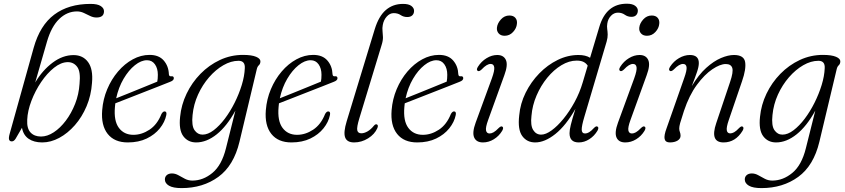

<svg xmlns="http://www.w3.org/2000/svg" viewBox="-20 -740 4440 1009"><path d="M227 -521.5 165 -306.5Q203 -370.5 256.2 -410.5Q309.5 -450.5 366.5 -450.5Q416 -450.5 443 -413.5Q470 -376.5 463.5 -304.5Q459 -238.5 435 -181.8Q411 -125 373.5 -82.2Q336 -39.5 291.5 -15.5Q247 8.5 202 8.5Q158 8.5 130.2 -10.8Q102.5 -30 95.5 -68.5L62 -11Q53 3.5 41.5 3Q31.5 3 28 -5.8Q24.5 -14.5 31 -37.5L157 -489Q190 -607 265.2 -663.2Q340.5 -719.5 456 -719.5Q492.5 -719.5 509.5 -708.2Q526.5 -697 526.5 -681Q526.5 -648 487 -648Q470 -648 453.8 -656Q437.5 -664 420.5 -672Q403.5 -680 384.5 -680Q332.5 -680 291.2 -640.2Q250 -600.5 227 -521.5ZM336 -413.5Q300.5 -413 264 -384Q227.5 -355 196.2 -308.8Q165 -262.5 145 -210Q125 -157.5 123 -110.5Q120.5 -65 140.5 -43.8Q160.5 -22.5 195.5 -22.5Q228.5 -22.5 262.5 -44.8Q296.5 -67 325.8 -105.8Q355 -144.5 374.8 -194.5Q394.5 -244.5 398 -299.5Q404.5 -363 386 -388.2Q367.5 -413.5 336 -413.5Z M854 -135.5Q846.5 -98.5 820 -65.5Q793.5 -32.5 751 -12Q708.5 8.5 651.5 8.5Q581.5 8.5 546 -36.2Q510.5 -81 517 -161Q521.5 -219 543.5 -271.2Q565.5 -323.5 600.2 -364.2Q635 -405 677.8 -428.2Q720.5 -451.5 766 -451.5Q815 -451.5 840.5 -422Q866 -392.5 867.5 -350Q868.5 -337.5 880 -339Q892.5 -341 893.5 -330Q894.5 -317.5 874 -310Q851.5 -301 813.5 -286Q775.5 -271 732.2 -254.2Q689 -237.5 650 -222Q611 -206.5 586 -197Q584.5 -187 584 -177.5Q577.5 -104.5 604.8 -68Q632 -31.5 681 -31.5Q725 -31.5 765.8 -58.5Q806.5 -85.5 828.5 -141Q836.5 -155 845.5 -154.5Q857.5 -154 854 -135.5ZM752.5 -423.5Q721.5 -423.5 688.8 -397.2Q656 -371 629.5 -326Q603 -281 590.5 -223.5Q618.5 -234.5 658 -250.5Q697.5 -266.5 737.5 -282.8Q777.5 -299 806.5 -311Q809.5 -325 809.5 -347Q809.5 -380.5 794.2 -402Q779 -423.5 752.5 -423.5Z M1238.5 5Q1208.5 130.5 1127.5 189.5Q1046.5 248.5 934 248.5Q889.5 248.5 868 235.8Q846.5 223 846.5 203Q846.5 189 856.5 180.2Q866.5 171.5 883.5 171.5Q901 171.5 917.8 181Q934.5 190.5 952.2 199.8Q970 209 991 209Q1047.5 209 1096.5 168.5Q1145.5 128 1167.5 39L1217 -158.5Q1172 -76.5 1118.8 -34Q1065.5 8.5 1011 8.5Q968 8.5 943.5 -24Q919 -56.5 926.5 -126Q932.5 -189 960.5 -247.5Q988.5 -306 1033.5 -352Q1078.5 -398 1135.8 -424.8Q1193 -451.5 1257 -451.5Q1302.5 -451.5 1326 -441.5Q1349.5 -431.5 1348.5 -416.5Q1348 -404 1340.2 -397Q1332.5 -390 1329.5 -376.5ZM992 -135.5Q986 -79.5 1002.2 -56Q1018.5 -32.5 1044.5 -32.5Q1072.5 -32.5 1102.8 -55.5Q1133 -78.5 1161.5 -116.2Q1190 -154 1213 -200Q1236 -246 1250.5 -293.2Q1265 -340.5 1266.5 -381.5Q1269 -420.5 1233.5 -420.5Q1194 -420.5 1153.8 -397.2Q1113.5 -374 1078.8 -334Q1044 -294 1020.8 -243Q997.5 -192 992 -135.5Z M1714 -135.5Q1706.5 -98.5 1680 -65.5Q1653.5 -32.5 1611 -12Q1568.5 8.5 1511.5 8.5Q1441.5 8.5 1406 -36.2Q1370.5 -81 1377 -161Q1381.5 -219 1403.5 -271.2Q1425.5 -323.5 1460.2 -364.2Q1495 -405 1537.8 -428.2Q1580.5 -451.5 1626 -451.5Q1675 -451.5 1700.5 -422Q1726 -392.5 1727.5 -350Q1728.5 -337.5 1740 -339Q1752.5 -341 1753.5 -330Q1754.5 -317.5 1734 -310Q1711.5 -301 1673.5 -286Q1635.5 -271 1592.2 -254.2Q1549 -237.5 1510 -222Q1471 -206.5 1446 -197Q1444.5 -187 1444 -177.5Q1437.5 -104.5 1464.8 -68Q1492 -31.5 1541 -31.5Q1585 -31.5 1625.8 -58.5Q1666.5 -85.5 1688.5 -141Q1696.5 -155 1705.5 -154.5Q1717.5 -154 1714 -135.5ZM1612.5 -423.5Q1581.5 -423.5 1548.8 -397.2Q1516 -371 1489.5 -326Q1463 -281 1450.5 -223.5Q1478.5 -234.5 1518 -250.5Q1557.5 -266.5 1597.5 -282.8Q1637.5 -299 1666.5 -311Q1669.5 -325 1669.5 -347Q1669.5 -380.5 1654.2 -402Q1639 -423.5 1612.5 -423.5Z M2098 -719.5Q2127.5 -719.5 2141.8 -708.8Q2156 -698 2156 -683Q2156 -668.5 2146.8 -659.5Q2137.5 -650.5 2120.5 -650.5Q2100.5 -650.5 2085.5 -660.8Q2070.5 -671 2049 -671Q2028.5 -671 2012.2 -652.8Q1996 -634.5 1991.5 -608.5Q1988.5 -592.5 1990.2 -577.5Q1992 -562.5 1992.5 -544.8Q1993 -527 1985.5 -503.5L1868.5 -118.5Q1854 -71 1857.5 -55.2Q1861 -39.5 1879 -39.5Q1894 -39.5 1911.5 -49.5Q1929 -59.5 1945.5 -80Q1953 -88.5 1959.5 -86.5Q1970 -83 1963 -66.5Q1949 -34.5 1914.5 -13Q1880 8.5 1841 8.5Q1803.5 8.5 1793.8 -17.8Q1784 -44 1802 -103L1949.5 -587Q1970.5 -655.5 2007.8 -687.5Q2045 -719.5 2098 -719.5Z M2375 -135.5Q2367.5 -98.5 2341 -65.5Q2314.5 -32.5 2272 -12Q2229.5 8.5 2172.5 8.5Q2102.5 8.5 2067 -36.2Q2031.5 -81 2038 -161Q2042.5 -219 2064.5 -271.2Q2086.5 -323.5 2121.2 -364.2Q2156 -405 2198.8 -428.2Q2241.5 -451.5 2287 -451.5Q2336 -451.5 2361.5 -422Q2387 -392.5 2388.5 -350Q2389.5 -337.5 2401 -339Q2413.5 -341 2414.5 -330Q2415.5 -317.5 2395 -310Q2372.5 -301 2334.5 -286Q2296.5 -271 2253.2 -254.2Q2210 -237.5 2171 -222Q2132 -206.5 2107 -197Q2105.5 -187 2105 -177.5Q2098.5 -104.5 2125.8 -68Q2153 -31.5 2202 -31.5Q2246 -31.5 2286.8 -58.5Q2327.5 -85.5 2349.5 -141Q2357.5 -155 2366.5 -154.5Q2378.5 -154 2375 -135.5ZM2273.5 -423.5Q2242.5 -423.5 2209.8 -397.2Q2177 -371 2150.5 -326Q2124 -281 2111.5 -223.5Q2139.5 -234.5 2179 -250.5Q2218.5 -266.5 2258.5 -282.8Q2298.5 -299 2327.5 -311Q2330.5 -325 2330.5 -347Q2330.5 -380.5 2315.2 -402Q2300 -423.5 2273.5 -423.5Z M2632 -552Q2611.5 -552 2600.5 -564.5Q2589.5 -577 2591.5 -595Q2594 -617.5 2612.5 -638Q2631 -658.5 2657 -658.5Q2678 -658.5 2688.5 -646Q2699 -633.5 2696.5 -614.5Q2694.5 -591.5 2676.2 -571.8Q2658 -552 2632 -552ZM2545.5 -110Q2531 -70.5 2534.2 -54.5Q2537.5 -38.5 2553 -38.5Q2562.5 -38.5 2573.8 -44.8Q2585 -51 2601 -67.5Q2612.5 -78.5 2619 -75Q2629 -70 2619 -52.5Q2602 -24.5 2575 -8Q2548 8.5 2518 8.5Q2483.5 8.5 2472 -17.2Q2460.5 -43 2479.5 -95L2565 -328.5Q2580 -370 2577.2 -387Q2574.5 -404 2558.5 -404Q2548.5 -404 2537 -397.2Q2525.5 -390.5 2510 -374Q2498 -363.5 2491.5 -367Q2481 -372 2491.5 -389Q2509.5 -417.5 2537 -434.2Q2564.5 -451 2593 -451Q2626.5 -451 2638.5 -425Q2650.5 -399 2630.5 -345Z M3120 -53.5Q3103.5 -25.5 3077 -8.5Q3050.5 8.5 3021.5 8.5Q2973 8.5 2973 -40Q2973 -56 2979.5 -83.2Q2986 -110.5 3004 -168Q2954 -80 2898.5 -35.8Q2843 8.5 2792.5 8.5Q2749 8.5 2724.5 -25.2Q2700 -59 2708.5 -133Q2714 -195.5 2742.2 -252.5Q2770.5 -309.5 2814 -354.2Q2857.5 -399 2910.8 -425Q2964 -451 3020 -451Q3057.5 -451 3081 -436.5L3129.5 -598.5Q3165.5 -720.5 3274 -720.5Q3303 -720.5 3317.5 -709.8Q3332 -699 3332 -684.5Q3332 -670 3323.5 -660.8Q3315 -651.5 3298.5 -651.5Q3279 -651.5 3263.5 -662.5Q3248 -673.5 3227.5 -673.5Q3206.5 -673.5 3190.8 -657Q3175 -640.5 3171.5 -616.5Q3169 -601.5 3171 -588Q3173 -574.5 3173.5 -558.8Q3174 -543 3168 -521.5L3051 -126.5Q3036.5 -78 3037 -58.2Q3037.5 -38.5 3055 -38.5Q3064.5 -38.5 3075.8 -45Q3087 -51.5 3102 -68Q3113 -79 3119.5 -75Q3129 -70.5 3120 -53.5ZM2773 -131.5Q2767 -81 2782 -56.8Q2797 -32.5 2824 -32.5Q2848 -32.5 2878.8 -54.8Q2909.5 -77 2941 -115.5Q2972.5 -154 2999.5 -203.5Q3026.5 -253 3042.5 -307.5L3068.5 -395Q3060 -408 3046.2 -414.8Q3032.5 -421.5 3010.5 -421.5Q2970.5 -421.5 2930.2 -397.2Q2890 -373 2856 -331.5Q2822 -290 2799.8 -238.2Q2777.5 -186.5 2773 -131.5Z M3380 -552Q3359.5 -552 3348.5 -564.5Q3337.5 -577 3339.5 -595Q3342 -617.5 3360.5 -638Q3379 -658.5 3405 -658.5Q3426 -658.5 3436.5 -646Q3447 -633.5 3444.5 -614.5Q3442.5 -591.5 3424.2 -571.8Q3406 -552 3380 -552ZM3293.5 -110Q3279 -70.5 3282.2 -54.5Q3285.5 -38.5 3301 -38.5Q3310.5 -38.5 3321.8 -44.8Q3333 -51 3349 -67.5Q3360.5 -78.5 3367 -75Q3377 -70 3367 -52.5Q3350 -24.5 3323 -8Q3296 8.5 3266 8.5Q3231.5 8.5 3220 -17.2Q3208.5 -43 3227.5 -95L3313 -328.5Q3328 -370 3325.2 -387Q3322.5 -404 3306.5 -404Q3296.5 -404 3285 -397.2Q3273.5 -390.5 3258 -374Q3246 -363.5 3239.5 -367Q3229 -372 3239.5 -389Q3257.5 -417.5 3285 -434.2Q3312.5 -451 3341 -451Q3374.5 -451 3386.5 -425Q3398.5 -399 3378.5 -345Z M3501.5 -367Q3490.5 -372 3501.5 -389.5Q3520 -418 3548.2 -434.5Q3576.5 -451 3605.5 -451Q3652.5 -451 3652.5 -408.5Q3652.5 -390 3643 -362Q3633.5 -334 3615.5 -287.5Q3651.5 -347.5 3691.2 -383.2Q3731 -419 3768.8 -435Q3806.5 -451 3837 -451Q3889.5 -451 3895.8 -414.2Q3902 -377.5 3879.5 -313L3810 -109.5Q3796.5 -70.5 3799.5 -54.8Q3802.5 -39 3817.5 -39Q3827 -39 3838 -45Q3849 -51 3865 -68Q3876 -78.5 3882 -75Q3892 -70 3882.5 -53Q3845 8.5 3782.5 8.5Q3709.5 8.5 3744 -93L3816.5 -308.5Q3835 -362.5 3828.2 -383Q3821.5 -403.5 3794 -403.5Q3764.5 -403.5 3723.5 -376Q3682.5 -348.5 3642.2 -294Q3602 -239.5 3574.5 -157.5Q3559 -110.5 3554.2 -92.8Q3549.5 -75 3549.5 -65Q3549.5 -54.5 3553 -46Q3556.5 -37.5 3556.5 -26.5Q3556.5 -11 3540.8 -1.2Q3525 8.5 3500 8.5Q3477 8.5 3472.8 -9.5Q3468.5 -27.5 3483.5 -67.5L3575 -328Q3590.5 -371 3588 -387.5Q3585.5 -404 3569.5 -404Q3559.5 -404 3547.8 -397.2Q3536 -390.5 3520.5 -374.5Q3508.5 -363.5 3501.5 -367Z M4286 5Q4256 130.5 4175 189.5Q4094 248.5 3981.5 248.5Q3937 248.5 3915.5 235.8Q3894 223 3894 203Q3894 189 3904 180.2Q3914 171.5 3931 171.5Q3948.5 171.5 3965.2 181Q3982 190.5 3999.8 199.8Q4017.5 209 4038.5 209Q4095 209 4144 168.5Q4193 128 4215 39L4264.5 -158.5Q4219.5 -76.5 4166.2 -34Q4113 8.5 4058.5 8.5Q4015.5 8.5 3991 -24Q3966.5 -56.5 3974 -126Q3980 -189 4008 -247.5Q4036 -306 4081 -352Q4126 -398 4183.2 -424.8Q4240.5 -451.5 4304.5 -451.5Q4350 -451.5 4373.5 -441.5Q4397 -431.5 4396 -416.5Q4395.5 -404 4387.8 -397Q4380 -390 4377 -376.5ZM4039.5 -135.5Q4033.5 -79.5 4049.8 -56Q4066 -32.5 4092 -32.5Q4120 -32.5 4150.2 -55.5Q4180.5 -78.5 4209 -116.2Q4237.5 -154 4260.5 -200Q4283.5 -246 4298 -293.2Q4312.5 -340.5 4314 -381.5Q4316.5 -420.5 4281 -420.5Q4241.5 -420.5 4201.2 -397.2Q4161 -374 4126.2 -334Q4091.5 -294 4068.2 -243Q4045 -192 4039.5 -135.5Z"/></svg>

Font: Fraunces 72pt Soft Light
Style: Italic
Weight: 300
Italic angle: -16°
Version: Version 1.000;[b76b70a41]